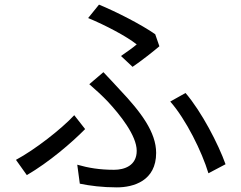

<svg xmlns="http://www.w3.org/2000/svg" viewBox="-20 -788 1040 830"><path d="M553 -499C590 -524 646 -568 669 -588L651 -640C591 -682 483 -737 408 -768L361 -710C436 -679 527 -631 571 -596C556 -583 528 -563 503 -546ZM325 6C368 15 423 22 485 22C557 22 655 -6 655 -127C655 -216 590 -303 498 -400C475 -425 451 -451 427 -476L366 -424C393 -401 424 -372 445 -350C499 -292 571 -202 571 -136C571 -72 518 -54 473 -54C411 -54 363 -62 314 -76ZM955 -78C924 -165 851 -306 782 -386L716 -349C784 -272 853 -132 881 -39ZM348 -230 301 -290C244 -229 131 -141 49 -97L96 -31C192 -87 290 -171 348 -230Z"/></svg>

Font: Noto Sans Japanese Regular
Style: Regular
Weight: 400
Designer: Ryoko NISHIZUKA (kana & ideographs); Paul D. Hunt (Latin, Greek & Cyrillic); Wenlong ZHANG (bopomofo); Sandoll Communica
Foundry: Adobe Systems Incorporated
Version: Version 1.000;PS 1;hotconv 1.0.78;makeotf.lib2.5.61930